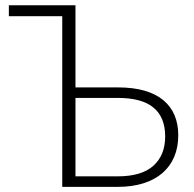

<svg xmlns="http://www.w3.org/2000/svg" viewBox="-20 -728 754 748"><path d="M14.5 -707.5H274V-387.5H439.5Q498.5 -387.5 542.8 -374.8Q587 -362 616.2 -337.8Q645.5 -313.5 660 -279Q674.5 -244.5 674.5 -201Q674.5 -154.5 658.8 -117.2Q643 -80 613 -54Q583 -28 539 -14Q495 0 438.5 0H222.5V-665H14.5ZM274 -346.5V-41H438.5Q531.5 -41 577.5 -82.2Q623.5 -123.5 623.5 -196.5Q623.5 -271 578 -308.8Q532.5 -346.5 439.5 -346.5Z"/></svg>

Font: Lato Light
Style: Regular
Weight: 300
Designer: Lukasz Dziedzic
Foundry: tyPoland Lukasz Dziedzic
Version: Version 2.007; 2014-02-27